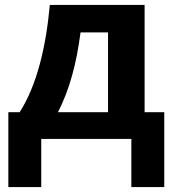

<svg xmlns="http://www.w3.org/2000/svg" viewBox="-20 -566 704 782"><path d="M420 -109H216C264 -202 292 -310 308 -434H420ZM60 -109H14V196H148V0H515V196H649V-109H569V-546H183C167 -373 130 -218 60 -109Z"/></svg>

Font: Passageway
Style: Regular
Weight: 700
Foundry: Ascender Corporation
Version: Version 1.11